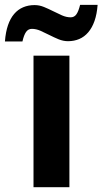

<svg xmlns="http://www.w3.org/2000/svg" viewBox="-61 -777 425 797"><path d="M227.1 0H78.1V-545.9H227.1ZM71.3 -657.2Q56.2 -657.2 47.1 -644.3Q38.1 -631.3 32.2 -605H-40.5Q-37.6 -644 -27.8 -672.4Q-18.1 -700.7 -2.2 -719.2Q13.7 -737.8 35.2 -746.8Q56.6 -755.9 82.5 -755.9Q102.5 -755.9 121.6 -748Q140.6 -740.2 159.4 -730.7Q178.2 -721.2 196.5 -713.1Q214.8 -705.1 232.4 -705.1Q247.6 -705.1 256.3 -717.8Q265.1 -730.5 271.5 -756.8H344.2Q341.3 -718.3 331.3 -689.9Q321.3 -661.6 305.2 -642.8Q289.1 -624 267.8 -615Q246.6 -606 221.2 -606Q201.7 -606 182.1 -614Q162.6 -622.1 144 -631.6Q125.5 -641.1 107.2 -649.2Q88.9 -657.2 71.3 -657.2Z"/></svg>

Font: Droid Sans
Style: Bold
Weight: 700
Foundry: Ascender Corporation
Version: Version 1.00 build 112